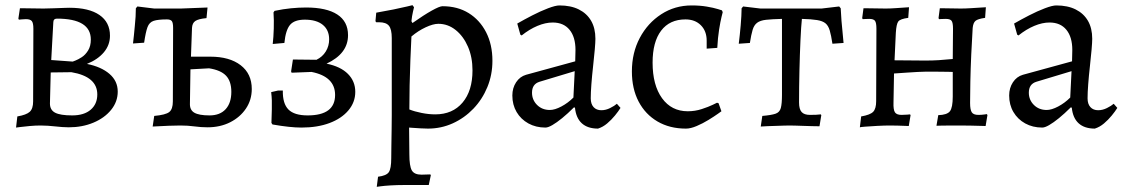

<svg xmlns="http://www.w3.org/2000/svg" viewBox="-20 -485 4342 742"><path d="M137 0Q117 0 95 2Q73 4 57.5 6Q42 8 42 8L47 -35Q82 -41 95 -53Q108 -65 108 -93L109 -374Q109 -396 103 -403.5Q97 -411 80 -411Q73 -411 63 -410Q53 -409 53 -409L51 -413L57 -453Q57 -453 73.5 -453Q90 -453 112 -452.5Q134 -452 148 -452Q163 -452 186.5 -453Q210 -454 229 -454.5Q248 -455 248 -455Q324 -455 364.5 -427Q405 -399 405 -347Q405 -311 381.5 -283Q358 -255 316 -238Q371 -227 403 -199.5Q435 -172 435 -131Q435 -92 409.5 -60.5Q384 -29 341 -11Q298 7 246 7Q234 7 220.5 6Q207 5 193.5 3.5Q180 2 165.5 1Q151 0 137 0ZM176 -205 173 -85Q173 -60 193 -49.5Q213 -39 259 -39Q305 -39 330.5 -61Q356 -83 356 -120Q356 -189 256 -206ZM178 -253 261 -247Q261 -247 271.5 -251Q282 -255 296 -264Q310 -273 320.5 -290Q331 -307 331 -332Q331 -413 200 -413Q186 -413 186 -398Z M782 7Q757 7 731.5 3.5Q706 0 677 0Q660 0 632.5 1Q605 2 570 4L576 -37Q620 -41 634 -52Q648 -63 648 -93L649 -377Q649 -397 644 -403.5Q639 -410 625 -410Q591 -410 574 -404.5Q557 -399 550 -380Q543 -361 537 -320L494 -317Q496 -331 497.5 -348.5Q499 -366 501 -384.5Q503 -403 504 -420.5Q505 -438 505 -453L511 -460L576 -452H679L782 -456L778 -415Q747 -412 735 -404Q723 -396 722 -377L718 -266H793Q867 -266 910 -233Q953 -200 953 -141Q953 -99 930.5 -65.5Q908 -32 869.5 -12.5Q831 7 782 7ZM790 -39Q830 -39 852 -63Q874 -87 874 -130Q874 -171 853.5 -192.5Q833 -214 788 -221L716 -217L714 -85Q713 -60 731 -49.5Q749 -39 790 -39Z M1145 8Q1101 8 1033 -4L1029 -10Q1030 -43 1030.5 -62.5Q1031 -82 1030.5 -97Q1030 -112 1028 -129L1054 -135H1073Q1072 -85 1094.5 -62Q1117 -39 1169 -39Q1275 -39 1275 -118Q1275 -189 1184 -207L1107 -204L1105 -209L1112 -255L1203 -254Q1226 -265 1239 -286Q1252 -307 1252 -333Q1252 -369 1227.5 -389Q1203 -409 1158 -409Q1118 -409 1101 -389Q1084 -369 1079 -319L1034 -315Q1037 -341 1038 -374.5Q1039 -408 1037 -437L1041 -443Q1074 -450 1104.5 -453Q1135 -456 1163 -456Q1242 -456 1283.5 -429Q1325 -402 1325 -349Q1325 -313 1304 -285.5Q1283 -258 1242 -239Q1296 -228 1324.5 -199.5Q1353 -171 1353 -130Q1353 -90 1326.5 -58.5Q1300 -27 1253.5 -9.5Q1207 8 1145 8Z M1436 237 1441 198Q1473 194 1482.5 180.5Q1492 167 1492 126Q1492 110 1492.5 79Q1493 48 1493.5 14.5Q1494 -19 1494 -40V-338Q1494 -372 1483 -385.5Q1472 -399 1445 -399H1434L1431 -403L1434 -436Q1469 -442 1501 -448.5Q1533 -455 1553.5 -460Q1574 -465 1574 -465L1580 -457Q1580 -457 1576 -440Q1572 -423 1570 -403L1574 -396Q1618 -427 1648.5 -444Q1679 -461 1690 -461Q1748 -461 1791 -434.5Q1834 -408 1858.5 -360.5Q1883 -313 1883 -250Q1883 -196 1863.5 -148.5Q1844 -101 1809.5 -65Q1775 -29 1730 -8.5Q1685 12 1634 12Q1622 12 1605 11Q1588 10 1574.5 9Q1561 8 1561 8Q1561 33 1561.5 59Q1562 85 1562 111Q1562 157 1571.5 173.5Q1581 190 1609 190Q1617 190 1626 189.5Q1635 189 1643 189L1645 192L1637 230Q1625 230 1613 230Q1601 230 1589.5 230Q1578 230 1566 230Q1554 230 1542 230Q1514 230 1489.5 231.5Q1465 233 1450.5 235Q1436 237 1436 237ZM1662 -43Q1729 -43 1767.5 -88.5Q1806 -134 1806 -213Q1806 -264 1788.5 -304.5Q1771 -345 1741 -369Q1711 -393 1674 -393Q1654 -393 1625 -379.5Q1596 -366 1570 -344Q1568 -303 1566 -254Q1564 -205 1563 -155Q1562 -105 1562 -62Q1582 -54 1609.5 -48.5Q1637 -43 1662 -43Z M2291 12Q2251 12 2228.5 -8.5Q2206 -29 2202 -69L2198 -70Q2174 -46 2152.5 -28.5Q2131 -11 2114.5 -1.5Q2098 8 2088 8Q2051 8 2022 -8Q1993 -24 1976.5 -52Q1960 -80 1960 -116Q1960 -145 1974.5 -167Q1989 -189 2013 -196L2203 -248L2204 -292Q2204 -342 2181 -370Q2158 -398 2116 -398Q2088 -398 2057 -385Q2026 -372 1996 -348L1991 -351L1979 -394Q2005 -409 2037 -425.5Q2069 -442 2098 -453Q2127 -464 2142 -464Q2186 -464 2217 -448.5Q2248 -433 2264.5 -404.5Q2281 -376 2281 -335Q2281 -322 2278.5 -293Q2276 -264 2272 -228.5Q2268 -193 2265.5 -160Q2263 -127 2263 -105Q2263 -83 2274 -71Q2285 -59 2304 -59Q2321 -59 2338 -67.5Q2355 -76 2364 -84L2378 -68Q2370 -55 2356.5 -38.5Q2343 -22 2326.5 -8Q2310 6 2291 12ZM2105 -60Q2124 -60 2149.5 -73.5Q2175 -87 2196 -108L2201 -210L2065 -169Q2036 -160 2036 -127Q2036 -99 2055.5 -79.5Q2075 -60 2105 -60Z M2631 12Q2568 12 2521 -15.5Q2474 -43 2448 -92.5Q2422 -142 2422 -209Q2422 -281 2452.5 -338.5Q2483 -396 2535.5 -430Q2588 -464 2653 -464Q2685 -464 2711.5 -459.5Q2738 -455 2754 -450Q2770 -445 2770 -445L2773 -438Q2773 -438 2768.5 -420Q2764 -402 2759 -370.5Q2754 -339 2752 -300L2711 -297V-328Q2711 -365 2688.5 -387.5Q2666 -410 2629 -410Q2568 -410 2535 -366.5Q2502 -323 2502 -243Q2502 -156 2538.5 -105.5Q2575 -55 2638 -55Q2666 -55 2692 -63.5Q2718 -72 2734.5 -80Q2751 -88 2751 -88L2757 -86L2768 -55Q2768 -55 2754 -45Q2740 -35 2718 -21.5Q2696 -8 2672.5 2Q2649 12 2631 12Z M2920 4 2926 -37Q2961 -40 2977 -45.5Q2993 -51 2997.5 -67.5Q3002 -84 3002 -118V-412Q2963 -411 2940.5 -408.5Q2918 -406 2906 -397Q2894 -388 2888.5 -369.5Q2883 -351 2878 -319L2835 -316Q2837 -333 2839 -351Q2841 -369 2842.5 -387.5Q2844 -406 2845 -423Q2846 -440 2846 -453L2852 -460L2919 -452H3155L3223 -460L3229 -453Q3230 -430 3232 -404.5Q3234 -379 3236.5 -356.5Q3239 -334 3240 -319L3197 -316Q3192 -349 3186.5 -367.5Q3181 -386 3170 -395Q3159 -404 3137.5 -407.5Q3116 -411 3079 -412Q3076 -384 3073.5 -330Q3071 -276 3069.5 -212Q3068 -148 3068 -89Q3068 -63 3078 -52Q3088 -41 3110 -41Q3123 -41 3134.5 -41.5Q3146 -42 3152 -43L3154 -40L3147 3Q3134 3 3118 2.5Q3102 2 3086 1.5Q3070 1 3055.5 0.5Q3041 0 3031 0Q3021 0 3007.5 0.5Q2994 1 2978.5 1.5Q2963 2 2947.5 2.5Q2932 3 2920 4Z M3303 7 3308 -35Q3343 -41 3354.5 -53Q3366 -65 3366 -94L3367 -374Q3367 -397 3361.5 -404.5Q3356 -412 3339 -412Q3332 -412 3323 -411.5Q3314 -411 3314 -411L3312 -415L3317 -453Q3317 -453 3332 -453Q3347 -453 3367.5 -452.5Q3388 -452 3403 -452Q3420 -452 3441 -453.5Q3462 -455 3477.5 -456Q3493 -457 3493 -457L3490 -416Q3459 -412 3451.5 -402Q3444 -392 3442 -358L3437 -252L3556 -251Q3585 -251 3608 -252.5Q3631 -254 3662 -257L3663 -374Q3663 -397 3657.5 -404.5Q3652 -412 3635 -412Q3628 -412 3618.5 -411.5Q3609 -411 3609 -411L3607 -415L3612 -453Q3612 -453 3627 -453Q3642 -453 3661 -452.5Q3680 -452 3693 -452Q3711 -452 3734 -453.5Q3757 -455 3773.5 -456Q3790 -457 3790 -457L3787 -416Q3759 -412 3750 -404.5Q3741 -397 3739 -377Q3736 -330 3733.5 -275Q3731 -220 3730 -170.5Q3729 -121 3729 -87Q3729 -61 3735.5 -51Q3742 -41 3761 -41Q3773 -41 3783.5 -42.5Q3794 -44 3794 -44L3796 -40L3789 2Q3789 2 3772.5 1.5Q3756 1 3733 0.5Q3710 0 3691 0Q3678 0 3656 0Q3634 0 3616.5 0.5Q3599 1 3599 1L3606 -40Q3640 -41 3651 -55Q3662 -69 3662 -112V-207Q3662 -207 3642.5 -207.5Q3623 -208 3598 -208Q3573 -208 3556 -208Q3547 -208 3527.5 -207Q3508 -206 3486.5 -204.5Q3465 -203 3450 -202Q3435 -201 3435 -201L3433 -89Q3432 -61 3438.5 -51Q3445 -41 3464 -41Q3476 -41 3486.5 -42Q3497 -43 3497 -43L3499 -40L3492 2Q3492 2 3479.5 1.5Q3467 1 3450.5 0.5Q3434 0 3420 0Q3398 0 3370.5 1.5Q3343 3 3323.5 4.5Q3304 6 3303 7Z M4211 12Q4171 12 4148.5 -8.5Q4126 -29 4122 -69L4118 -70Q4094 -46 4072.5 -28.5Q4051 -11 4034.5 -1.5Q4018 8 4008 8Q3971 8 3942 -8Q3913 -24 3896.5 -52Q3880 -80 3880 -116Q3880 -145 3894.5 -167Q3909 -189 3933 -196L4123 -248L4124 -292Q4124 -342 4101 -370Q4078 -398 4036 -398Q4008 -398 3977 -385Q3946 -372 3916 -348L3911 -351L3899 -394Q3925 -409 3957 -425.5Q3989 -442 4018 -453Q4047 -464 4062 -464Q4106 -464 4137 -448.5Q4168 -433 4184.5 -404.5Q4201 -376 4201 -335Q4201 -322 4198.5 -293Q4196 -264 4192 -228.5Q4188 -193 4185.5 -160Q4183 -127 4183 -105Q4183 -83 4194 -71Q4205 -59 4224 -59Q4241 -59 4258 -67.5Q4275 -76 4284 -84L4298 -68Q4290 -55 4276.5 -38.5Q4263 -22 4246.5 -8Q4230 6 4211 12ZM4025 -60Q4044 -60 4069.5 -73.5Q4095 -87 4116 -108L4121 -210L3985 -169Q3956 -160 3956 -127Q3956 -99 3975.5 -79.5Q3995 -60 4025 -60Z"/></svg>

Font: Alegreya
Style: Regular
Weight: 400
Designer: Juan Pablo del Peral
Foundry: Huerta Tipografica
Version: Version 2.009